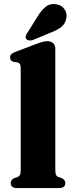

<svg xmlns="http://www.w3.org/2000/svg" viewBox="-20 -959 376 979"><path d="M262 -710.5V-93.5Q262 -75 265.8 -67.2Q269.5 -59.5 278 -56.5L292.5 -51.5Q313 -43.5 313 -25.5Q313 0 280 0H67.5Q34.5 0 34.5 -25.5Q34.5 -43 54.5 -51.5L70 -56.5Q78 -60 81.8 -67.5Q85.5 -75 85.5 -93V-612Q85.5 -626.5 81.5 -632.5Q77.5 -638.5 68.5 -641L50 -643.5Q31.5 -648.5 31.5 -666Q31.5 -676.5 37.2 -682.5Q43 -688.5 58.5 -694.5L160 -733Q183.5 -742 197.2 -745.5Q211 -749 221 -749Q241.5 -749 251.8 -738.2Q262 -727.5 262 -710.5ZM173 -877Q192.5 -909 215.2 -926Q238 -943 269 -937Q297 -931.5 310.2 -909.8Q323.5 -888 318 -865.5Q313 -838.5 293.8 -822.5Q274.5 -806.5 241.5 -794L148 -755Q139.5 -752 129.8 -752.8Q120 -753.5 114.5 -759.5Q109 -766.5 111 -774.2Q113 -782 118.5 -790Z"/></svg>

Font: Fraunces 9pt
Style: Bold
Weight: 700
Version: Version 1.000;[b76b70a41]